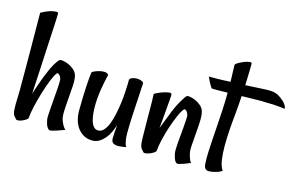

<svg xmlns="http://www.w3.org/2000/svg" viewBox="-84 -842 1657 1066"><g transform="rotate(15 744.5 -309.0)"><path d="M113.3 -153.3Q125 -188.5 133.3 -212.9Q141.6 -237.3 147.5 -252Q154.3 -269.5 159.2 -280.3Q165 -295.9 172.4 -311.5Q179.7 -327.1 187.5 -340.3Q195.3 -353.5 202.1 -362.3Q209 -371.1 213.9 -374Q217.8 -376 231.9 -374Q246.1 -372.1 263.2 -364.7Q280.3 -357.4 295.4 -344.7Q310.5 -332 316.4 -313.5Q322.3 -291 320.3 -254.9Q318.4 -218.8 314.9 -180.7Q311.5 -142.6 310.1 -108.4Q308.6 -74.2 314.5 -56.6Q318.4 -46.9 322.3 -37.1Q326.2 -29.3 331.5 -21Q336.9 -12.7 343.8 -6.8Q315.4 3.9 298.3 9.3Q281.2 14.6 272.5 16.6Q261.7 19.5 257.8 17.6Q250 14.6 243.2 2.9Q236.3 -8.8 231.4 -34.2Q229.5 -42 230.5 -61.5Q231.4 -81.1 233.4 -105.5Q235.4 -129.9 237.3 -156.7Q239.3 -183.6 241.2 -207Q243.2 -230.5 243.7 -248Q244.1 -265.6 243.2 -271.5Q238.3 -288.1 229.5 -295.4Q220.7 -302.7 215.8 -296.9Q204.1 -282.2 189.9 -246.6Q175.8 -210.9 163.1 -169.4Q150.4 -127.9 141.1 -86.9Q131.8 -45.9 129.9 -19.5Q129.9 -13.7 120.6 -7.3Q111.3 -1 100.1 3.9Q88.9 8.8 78.1 10.3Q67.4 11.7 63.5 6.8Q60.5 3.9 51.3 -6.8Q42 -17.6 41 -43Q39.1 -67.4 41 -109.9Q43 -152.3 42 -199.2V-271.5Q42 -315.4 41.5 -393.1Q41 -470.7 40 -598.6Q50.8 -604.5 59.6 -608.9Q68.4 -613.3 76.2 -616.2Q85 -620.1 92.8 -622.1Q134.8 -632.8 136.7 -622.1Q137.7 -612.3 134.8 -559.6Q133.8 -537.1 131.8 -502.9Q129.9 -468.8 127.4 -419.9Q125 -371.1 121.6 -305.2Q118.2 -239.3 113.3 -153.3Z M612.3 -363.3Q612.3 -374 625.5 -379.4Q638.7 -384.8 653.8 -384.8Q668.9 -384.8 681.6 -379.4Q694.3 -374 693.4 -365.2Q692.4 -358.4 691.4 -338.4Q690.4 -318.4 689 -291Q687.5 -263.7 685.5 -232.4Q683.6 -201.2 682.1 -171.4Q680.7 -141.6 680.2 -116.2Q679.7 -90.8 679.7 -77.1Q679.7 -59.6 681.6 -44.9Q683.6 -32.2 686.5 -20Q689.5 -7.8 695.3 -2.9Q687.5 0 679.2 1Q670.9 2 664.1 2.9Q656.2 3.9 648.4 3.9Q631.8 3.9 620.6 -2.9Q609.4 -9.8 609.4 -31.2Q609.4 -42 610.8 -62.5Q612.3 -83 614.3 -106.4Q607.4 -85.9 597.7 -64.5Q587.9 -43 573.7 -26.4Q559.6 -9.8 542 1Q524.4 11.7 502 11.7Q476.6 11.7 455.6 1Q434.6 -9.8 418.9 -29.8Q403.3 -49.8 395.5 -79.1Q387.7 -108.4 389.6 -146.5Q389.6 -175.8 390.6 -209Q391.6 -237.3 393.6 -274.4Q395.5 -311.5 400.4 -351.6Q401.4 -355.5 414.1 -361.3Q426.8 -367.2 442.4 -371.1Q458 -375 472.7 -374Q487.3 -373 494.1 -362.3Q489.3 -344.7 484.4 -320.8Q479.5 -296.9 475.6 -271.5Q471.7 -246.1 469.7 -221.7Q467.8 -197.3 467.8 -176.8Q467.8 -158.2 469.7 -136.2Q471.7 -114.3 477.1 -95.2Q482.4 -76.2 492.7 -63.5Q502.9 -50.8 519.5 -50.8Q538.1 -50.8 552.2 -66.9Q566.4 -83 576.2 -108.4Q585.9 -133.8 592.8 -166.5Q599.6 -199.2 604 -231.4Q608.4 -263.7 609.9 -293.5Q611.3 -323.2 612.3 -343.8V-363.3Z M863.3 -26.4Q862.3 -20.5 853 -14.2Q843.8 -7.8 831.5 -2.9Q819.3 2 808.6 3.4Q797.9 4.9 793.9 1Q790 -2.9 781.2 -13.7Q772.5 -24.4 770.5 -48.8Q768.6 -74.2 768.6 -112.8Q768.6 -151.4 767.6 -198.2V-237.3Q767.6 -254.9 767.1 -278.3Q766.6 -301.8 765.6 -327.1Q774.4 -332 783.7 -336.4Q793 -340.8 800.8 -343.8Q809.6 -347.7 817.4 -349.6Q837.9 -355.5 848.6 -356.4Q859.4 -357.4 861.3 -349.6Q862.3 -343.8 860.4 -321.3Q858.4 -301.8 855.5 -262.2Q852.5 -222.7 845.7 -152.3Q858.4 -183.6 866.7 -206.1Q875 -228.5 880.9 -242.2Q886.7 -258.8 891.6 -268.6Q896.5 -281.2 904.3 -296.9Q912.1 -312.5 920.4 -326.2Q928.7 -339.8 936 -350.6Q943.4 -361.3 947.3 -363.3Q950.2 -365.2 964.8 -363.3Q979.5 -361.3 996.1 -354Q1012.7 -346.7 1028.3 -333.5Q1043.9 -320.3 1048.8 -301.8Q1054.7 -280.3 1053.2 -245.1Q1051.8 -210 1048.3 -172.9Q1044.9 -135.7 1043 -102.5Q1041 -69.3 1046.9 -51.8Q1048.8 -42 1052.7 -34.2Q1054.7 -26.4 1058.1 -20Q1061.5 -13.7 1065.4 -10.7Q1042 0 1027.3 4.9Q1012.7 9.8 1004.9 11.7Q995.1 14.6 991.2 13.7Q982.4 10.7 976.1 -1Q969.7 -12.7 964.8 -38.1Q962.9 -45.9 963.4 -64Q963.9 -82 965.8 -105Q967.8 -127.9 970.2 -152.8Q972.7 -177.7 974.1 -199.7Q975.6 -221.7 976.6 -237.8Q977.5 -253.9 976.6 -259.8Q971.7 -277.3 962.9 -284.7Q954.1 -292 949.2 -286.1Q936.5 -271.5 922.4 -238.8Q908.2 -206.1 895.5 -167.5Q882.8 -128.9 874 -90.8Q865.2 -52.7 863.3 -26.4Z M1489.3 -434.6Q1478.5 -436.5 1460.4 -438.5Q1442.4 -440.4 1423.8 -441.4Q1402.3 -442.4 1377.9 -442.4Q1353.5 -444.3 1316.9 -442.9Q1280.3 -441.4 1240.2 -441.4Q1239.3 -416 1236.8 -389.6Q1234.4 -363.3 1232.4 -337.9Q1227.5 -291 1224.1 -242.2Q1220.7 -193.4 1220.7 -149.4Q1220.7 -105.5 1226.1 -69.8Q1231.4 -34.2 1246.1 -13.7Q1234.4 -4.9 1220.7 -0.5Q1207 3.9 1196.3 5.9Q1183.6 8.8 1170.9 8.8Q1159.2 8.8 1151.4 1Q1143.6 -6.8 1142.6 -26.4Q1140.6 -59.6 1142.1 -93.3Q1143.6 -127 1146 -164.1Q1148.4 -201.2 1151.4 -243.7Q1154.3 -286.1 1157.2 -336.9Q1160.2 -389.6 1160.2 -439.5Q1123 -438.5 1097.7 -438.5Q1072.3 -438.5 1069.3 -439.5Q1066.4 -441.4 1062.5 -448.2Q1058.6 -454.1 1052.2 -465.8Q1045.9 -477.5 1036.1 -499Q1054.7 -499 1076.7 -499Q1098.6 -499 1117.2 -500Q1138.7 -501 1160.2 -502Q1159.2 -517.6 1159.2 -535.2Q1158.2 -548.8 1158.2 -565.9Q1158.2 -583 1157.2 -597.7Q1157.2 -603.5 1171.4 -611.8Q1185.5 -620.1 1202.1 -627Q1218.8 -633.8 1232.9 -635.7Q1247.1 -637.7 1247.1 -628.9Q1247.1 -620.1 1246.6 -586.4Q1246.1 -552.7 1244.1 -504.9Q1253.9 -504.9 1258.8 -505.9Q1310.5 -507.8 1342.3 -510.3Q1374 -512.7 1394.5 -510.7Q1415 -508.8 1430.7 -501Q1446.3 -493.2 1465.8 -475.6Q1472.7 -469.7 1477.5 -462.9Q1482.4 -457 1485.8 -449.7Q1489.3 -442.4 1489.3 -434.6Z"/></g></svg>

Font: Rancho
Style: Regular
Weight: 400
Designer: Font Diner, Inc
Foundry: Font Diner, Inc
Version: Version 1.000